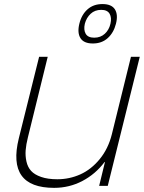

<svg xmlns="http://www.w3.org/2000/svg" viewBox="-20 -907 705 937"><path d="M662.1 -629.9 505.9 0H463.9L492.2 -116.2H490.2Q446.3 -57.6 382.3 -23.9Q318.4 9.8 244.1 9.8Q12.2 9.8 71.8 -231.9L170.9 -629.9H212.9L116.2 -236.8Q107.4 -201.7 105.2 -173.8Q103 -146 109.1 -118.7Q115.2 -91.3 131.8 -73Q148.4 -54.7 180.7 -43.5Q212.9 -32.2 259.8 -32.2Q318.8 -32.2 371.8 -55.9Q424.8 -79.6 466.6 -130.4Q508.3 -181.2 525.9 -252L619.1 -629.9ZM474.1 -858.9Q442.9 -858.9 422.4 -839.8Q401.9 -820.8 394 -791Q387.2 -761.2 398.2 -742.2Q409.2 -723.1 439.9 -723.1Q470.7 -723.1 491.5 -742.2Q512.2 -761.2 519 -791Q525.9 -820.8 514.9 -839.8Q503.9 -858.9 474.1 -858.9ZM545.9 -791Q534.7 -747.1 505.6 -720.9Q476.6 -694.8 433.1 -694.8Q389.2 -694.8 372.8 -720.7Q356.4 -746.6 367.2 -791Q377.9 -835.4 407 -861.3Q436 -887.2 480 -887.2Q524.4 -887.2 540.8 -861.3Q557.1 -835.4 545.9 -791Z"/></svg>

Font: Sinkin Sans 200 X Light Italic
Style: Regular
Weight: 200
Italic angle: -112°
Designer: Keith Bates
Foundry: K-Type
Version: Sinkin Sans (version 1.0)  by Keith Bates   •   © 2014   www